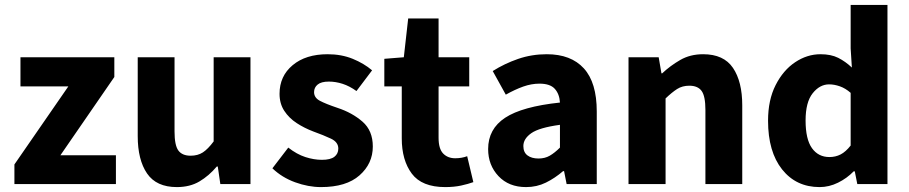

<svg xmlns="http://www.w3.org/2000/svg" viewBox="-20 -742 3665 774"><path d="M38.1 0V-79.1L255.4 -393.6H62.5V-511.2H440.9V-431.6L223.6 -116.2H447.3V0Z M692.9 12.2Q610.4 12.2 572.8 -42.7Q535.2 -97.7 535.2 -193.4V-511.2H683.6V-211.9Q683.6 -156.2 699 -135.3Q714.4 -114.3 748.5 -114.3Q777.3 -114.3 797.9 -127.7Q818.4 -141.1 841.3 -171.9V-511.2H989.7V0H868.2L857.9 -70.8H854Q822.3 -33.2 783.9 -10.5Q745.6 12.2 692.9 12.2Z M1273.9 12.2Q1223.1 12.2 1169.9 -7.1Q1116.7 -26.4 1078.1 -63.5L1142.1 -147Q1176.3 -120.1 1210.9 -108.9Q1245.6 -97.7 1277.8 -97.7Q1312 -97.7 1327.9 -109.9Q1343.8 -122.1 1343.8 -143.1Q1343.8 -168.9 1314.5 -182.9Q1285.2 -196.8 1243.2 -211.9Q1207 -225.6 1176 -245.8Q1145 -266.1 1126 -295.2Q1106.9 -324.2 1106.9 -363.8Q1106.9 -435.1 1159.7 -479.2Q1212.4 -523.4 1300.8 -523.4Q1356.4 -523.4 1401.9 -504.9Q1447.3 -486.3 1480 -458.5L1417 -375Q1389.2 -395 1361.1 -404.1Q1333 -413.1 1305.7 -413.1Q1274.9 -413.1 1260.5 -401.1Q1246.1 -389.2 1246.1 -370.6Q1246.1 -348.1 1269.5 -335.7Q1293 -323.2 1340.8 -307.1Q1399.9 -287.6 1441.4 -251.5Q1482.9 -215.3 1482.9 -151.4Q1482.9 -82.5 1429.4 -35.2Q1376 12.2 1273.9 12.2Z M1774.9 12.2Q1680.7 12.2 1640.1 -42Q1599.6 -96.2 1599.6 -184.1V-393.6H1529.3V-504.9L1607.9 -511.2L1625.5 -667.5H1748V-511.2H1871.6V-393.6H1748V-186.5Q1748 -142.1 1766.6 -123Q1785.2 -104 1814.9 -104Q1841.3 -104 1863.3 -112.3L1888.2 -7.8Q1868.2 -0.5 1839.4 5.9Q1810.5 12.2 1774.9 12.2Z M2100.6 12.2Q2031.2 12.2 1989.5 -32Q1947.8 -76.2 1947.8 -141.1Q1947.8 -222.2 2016.4 -267.3Q2085 -312.5 2237.3 -328.6Q2235.4 -362.8 2216.6 -383.8Q2197.8 -404.8 2154.8 -404.8Q2122.6 -404.8 2089.4 -393.1Q2056.2 -381.3 2019 -360.4L1966.3 -455.6Q2014.2 -485.8 2068.8 -504.6Q2123.5 -523.4 2184.1 -523.4Q2281.7 -523.4 2333.7 -466.3Q2385.7 -409.2 2385.7 -292.5V0H2264.2L2253.9 -52.2H2250Q2217.3 -23.9 2180.7 -5.9Q2144 12.2 2100.6 12.2ZM2150.9 -103Q2176.8 -103 2196.5 -114.5Q2216.3 -126 2237.3 -147V-238.8Q2153.8 -227.5 2121.8 -205.1Q2089.8 -182.6 2089.8 -153.3Q2089.8 -127.9 2106.4 -115.5Q2123 -103 2150.9 -103Z M2513.7 0V-511.2H2635.3L2646.5 -446.3H2649.4Q2682.1 -477.1 2722.2 -500.2Q2762.2 -523.4 2814.5 -523.4Q2897.5 -523.4 2934.8 -468.3Q2972.2 -413.1 2972.2 -317.4V0H2823.7V-298.8Q2823.7 -354.5 2808.3 -375.5Q2793 -396.5 2758.8 -396.5Q2730.5 -396.5 2709.5 -383.1Q2688.5 -369.6 2663.1 -345.2V0Z M3284.2 12.2Q3189.5 12.2 3132.8 -59.1Q3076.2 -130.4 3076.2 -255.4Q3076.2 -338.9 3106.7 -398.9Q3137.2 -459 3185.5 -491.2Q3233.9 -523.4 3287.6 -523.4Q3330.1 -523.4 3359.1 -508.8Q3388.2 -494.1 3414.1 -469.7L3409.2 -546.9V-722.2H3557.6V0H3436L3425.8 -51.3H3421.4Q3394.5 -23.4 3358.4 -5.6Q3322.3 12.2 3284.2 12.2ZM3323.7 -108.9Q3348.1 -108.9 3368.7 -119.4Q3389.2 -129.9 3409.2 -155.3V-367.7Q3388.2 -386.2 3365.7 -394Q3343.3 -401.9 3322.3 -401.9Q3284.7 -401.9 3256.1 -366Q3227.5 -330.1 3227.5 -256.3Q3227.5 -180.7 3253.2 -144.8Q3278.8 -108.9 3323.7 -108.9Z"/></svg>

Font: Akatab Black
Style: Regular
Weight: 900
Designer: SIL Global
Foundry: SIL Global
Version: Version 4.000